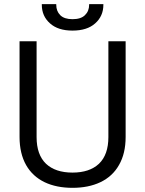

<svg xmlns="http://www.w3.org/2000/svg" viewBox="-20 -901 706 935"><path d="M333 13.7Q254.9 13.7 197.3 -13.7Q138.7 -42 107.4 -96.7Q75.2 -153.3 75.2 -234.4Q75.2 -389.6 75.2 -700.2Q95.7 -700.2 158.2 -700.2Q158.2 -583 158.2 -233.4Q158.2 -147.5 204.1 -103.5Q250 -60.5 333 -60.5Q416 -60.5 461.9 -103.5Q507.8 -147.5 507.8 -233.4Q507.8 -388.7 507.8 -700.2Q529.3 -700.2 591.8 -700.2Q591.8 -584 591.8 -234.4Q591.8 -153.3 559.6 -97.7Q528.3 -42 468.8 -13.7Q411.1 13.7 333 13.7ZM333 -752Q262.7 -752 223.6 -787.1Q183.6 -822.3 183.6 -877.9Q183.6 -878.9 183.6 -880.9Q201.2 -880.9 253.9 -880.9Q253.9 -879.9 253.9 -877.9Q253.9 -846.7 273.4 -827.1Q293 -807.6 333 -807.6Q374 -807.6 393.6 -827.1Q414.1 -846.7 414.1 -877.9Q414.1 -878.9 414.1 -880.9Q431.6 -880.9 483.4 -880.9Q483.4 -879.9 483.4 -877.9Q483.4 -822.3 443.4 -787.1Q404.3 -752 333 -752Z"/></svg>

Font: Kadena Space Grotesk
Style: Regular
Weight: 400
Designer: Florian Karsten
Version: Version 2.000